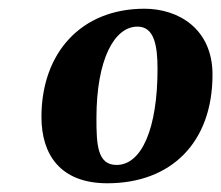

<svg xmlns="http://www.w3.org/2000/svg" viewBox="-20 -664 507 440"><path d="M226 -244C372 -244 467 -337 467 -493C467 -598 389 -644 311 -644C166 -644 75 -543 75 -396C75 -310 118 -244 226 -244ZM247 -286C203 -286 201 -333 201 -393C201 -528 242 -603 295 -603C333 -603 341 -561 341 -506C341 -370 305 -286 247 -286Z"/></svg>

Font: STIX Two Text
Style: Bold Italic
Weight: 700
Italic angle: -12°
Designer: Ross Mills, John Hudson & Paul Hanslow, Tiro Typeworks Ltd; with prior portions MicroPress Inc. and Coen Hoffman, Elsevi
Foundry: Tiro Typeworks Ltd
Version: Version 2.13 b171